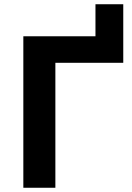

<svg xmlns="http://www.w3.org/2000/svg" viewBox="-20 -885 621 905"><path d="M561 -865V-589H241V0H90V-714H430V-865Z"/></svg>

Font: RS Noto Sans
Style: Bold
Weight: 700
Designer: Monotype Design Team
Foundry: Monotype Imaging Inc.
Version: Version 3.10